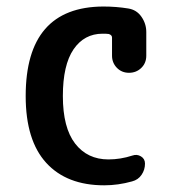

<svg xmlns="http://www.w3.org/2000/svg" viewBox="-20 -550 540 580"><path d="M294.9 9.8Q181.6 9.8 119.6 -58.1Q57.6 -126 57.6 -259.8Q57.6 -529.3 292 -530.3Q331.1 -530.3 367.2 -524.4Q392.6 -520.5 407.2 -499.5Q421.9 -478.5 421.9 -453.1V-381.8Q421.9 -359.4 406.7 -344.7Q391.6 -330.1 369.6 -330.1Q347.7 -330.1 333 -345.2Q318.4 -360.4 318.4 -381.8V-436.5Q318.4 -444.3 308.6 -447.3Q302.7 -448.2 290 -448.2Q234.4 -448.2 202.1 -400.9Q169.9 -353.5 169.9 -259.8Q169.9 -164.1 207 -116.2Q244.1 -68.4 307.6 -68.4Q343.8 -68.4 379.9 -80.1Q393.6 -85 405.8 -77.6Q418 -70.3 418 -55.7Q418 -37.1 407.7 -22Q397.5 -6.8 378.9 -2Q336.9 9.8 294.9 9.8Z"/></svg>

Font: Rounded Mgen+ 1mn medium
Style: Regular
Weight: 500
Designer: [Source Han Sans]
Ryoko NISHIZUKA  (kana & ideographs); Paul D. Hunt (Latin, Greek & Cyrillic); Wenlong ZHANG  (bopomofo
Version: Version 1.059.20150602